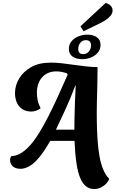

<svg xmlns="http://www.w3.org/2000/svg" viewBox="-20 -1111 780 1291"><path d="M613 160Q583 160 560 143Q537 126 520.5 88.5Q504 51 494.5 -11Q485 -73 481 -164H318Q275 -89 239.5 -48Q204 -7 174 8.5Q144 24 119 24Q82 24 64.5 6Q47 -12 48 -35Q48 -43 50 -49Q52 -55 55 -61Q88 -62 119.5 -80.5Q151 -99 181 -132.5Q211 -166 241 -214Q271 -262 302 -322.5Q333 -383 366 -455Q399 -527 435 -609L430 -618Q416 -623 397 -627Q378 -631 359 -631Q301 -631 265.5 -593.5Q230 -556 228 -492Q228 -464 233 -438.5Q238 -413 253 -383Q240 -372 222.5 -366.5Q205 -361 191 -361Q153 -361 128 -378.5Q103 -396 91.5 -425.5Q80 -455 81 -490Q82 -538 109 -583.5Q136 -629 189 -659.5Q242 -690 322 -690Q357 -690 396.5 -685.5Q436 -681 477.5 -675Q519 -669 559.5 -664.5Q600 -660 636 -660Q636 -605 634.5 -544Q633 -483 631.5 -420Q630 -357 631 -296Q632 -231 636 -171Q640 -111 649 -60.5Q658 -10 674 28.5Q690 67 714 91Q710 106 695.5 122Q681 138 660 149Q639 160 613 160ZM356 -239H480Q480 -274 481 -321Q482 -368 484 -423.5Q486 -479 489 -537H487Q452 -445 417.5 -370Q383 -295 356 -239ZM542 -901 521 -934 690 -1091Q709 -1087 723 -1073.5Q737 -1060 737 -1041Q737 -1021 722.5 -1004Q708 -987 687 -974Q666 -961 645 -951ZM532 -713Q492 -713 467.5 -731Q443 -749 443 -782Q443 -812 461 -833.5Q479 -855 507.5 -866.5Q536 -878 567 -878Q607 -878 631.5 -860.5Q656 -843 656 -809Q656 -779 638 -757.5Q620 -736 592 -724.5Q564 -713 532 -713ZM540 -747Q562 -747 577 -764Q592 -781 592 -806Q592 -823 583.5 -832Q575 -841 557 -841Q535 -841 520.5 -824Q506 -807 506 -781Q506 -765 514 -756Q522 -747 540 -747Z"/></svg>

Font: Sansita Swashed Light SemiBold
Style: Regular
Weight: 600
Version: Version 1.003